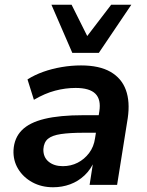

<svg xmlns="http://www.w3.org/2000/svg" viewBox="-20 -780 622 810"><path d="M204 10Q155 10 116.5 -11Q78 -32 56.5 -67.5Q35 -103 37 -147Q40 -198 72 -230.5Q104 -263 168 -278.5Q232 -294 331 -294H410L399 -220H334Q275 -220 237.5 -214.5Q200 -209 182.5 -194.5Q165 -180 163 -151Q162 -117 185 -98Q208 -79 245 -79Q279 -79 307.5 -93.5Q336 -108 356 -134.5Q376 -161 381 -197L399 -310Q407 -360 382.5 -384.5Q358 -409 299 -409Q256 -409 212.5 -397.5Q169 -386 123 -359L96 -445Q126 -464 162.5 -477Q199 -490 240 -497Q281 -504 322 -504Q399 -504 446 -477Q493 -450 511 -400.5Q529 -351 519 -282L474 0H358L374 -103H379Q364 -66 337 -40.5Q310 -15 276 -2.5Q242 10 204 10ZM285 -557 197 -760H282L348 -628L449 -760H534L397 -557Z"/></svg>

Font: Nunito Sans 10pt
Style: Bold Italic
Weight: 700
Italic angle: -9°
Designer: Vernon Adams
Foundry: Vernon Adams
Version: Version 3.101;gftools[0.9.27]